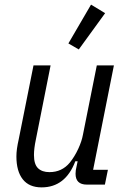

<svg xmlns="http://www.w3.org/2000/svg" viewBox="-20 -799 550 831"><path d="M199 -516 135 -194Q127 -156 127 -128Q127 -88 144.5 -71Q162 -54 194 -54Q248 -54 282 -95Q303 -121 318.5 -154.5Q334 -188 339 -216L399 -516H473L383 -64H447L434 0H356Q307 0 307 -47Q307 -55 308 -62Q309 -69 311 -77L316 -101H306Q263 12 160 12Q106 12 78.5 -23Q51 -58 51 -122Q51 -138 53.5 -156Q56 -174 61 -196L125 -516ZM321 -585 276 -611 374 -779 435 -742Z"/></svg>

Font: IBM Plex Sans Condensed
Style: Italic
Weight: 400
Width: 3
Italic angle: -11°
Designer: Mike Abbink, Paul van der Laan, Pieter van Rosmalen
Foundry: Bold Monday
Version: Version 1.3